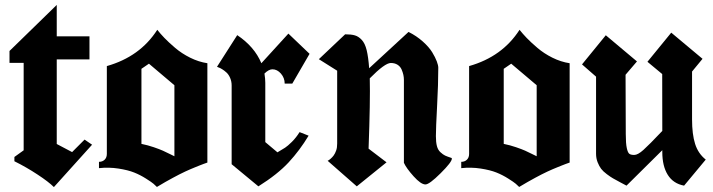

<svg xmlns="http://www.w3.org/2000/svg" viewBox="-20 -758 2928 788"><path d="M19 -548.8 212.9 -737.8V-608.9H347.2V-514.2H212.9V-167L275.9 -133.8L327.1 -185.1L357.9 -164.1L201.2 9.8Q179.7 -11.7 134 -41.7Q88.4 -71.8 39.1 -96.2V-113.8L77.1 -141.1V-500H19Z M695.8 -408.2 591.3 -496.6 560.5 -475.6V-167.5Q586.9 -162.1 611.1 -153.8Q635.3 -145.5 648.4 -139.6Q661.6 -133.8 676.8 -126Q691.9 -118.2 695.8 -116.7ZM418.5 -126.5V-486.8Q554.7 -525.4 625.5 -635.7Q638.2 -619.6 654.8 -602.3Q671.4 -585 698.5 -561.8Q725.6 -538.6 760.5 -521.2Q795.4 -503.9 831.1 -498.5V-90.8Q828.1 -89.8 815.4 -85.2Q802.7 -80.6 798.3 -78.6Q793.9 -76.7 781.5 -71.8Q769 -66.9 761.5 -63.5Q753.9 -60.1 740.7 -54.2Q727.5 -48.3 716.1 -42.2Q704.6 -36.1 689.7 -28.3Q674.8 -20.5 658.4 -11Q642.1 -1.5 624 9.3Q617.7 2.9 610.1 -3.7Q602.5 -10.3 579.1 -25.1Q555.7 -40 530.5 -50Q505.4 -60.1 466.1 -66.2Q426.8 -72.3 386.2 -67.9V-93.8Q400.4 -93.8 409.4 -102.5Q418.5 -111.3 418.5 -126.5Z M870.6 -483.9 953.6 -613.8Q1024.4 -566.4 1052.7 -498.5L1163.6 -620.1L1250.5 -537.1L1179.7 -415H1148.4Q1148.4 -438 1133.1 -455.8Q1117.7 -473.6 1098.1 -473.6Q1083 -473.6 1065.4 -456.1Q1068.8 -434.6 1068.8 -418V-174.8L1118.7 -132.8Q1139.6 -145 1150.1 -151.9Q1160.6 -158.7 1178 -175.8Q1195.3 -192.9 1209.5 -215.8L1246.6 -201.2Q1210.4 -141.1 1164.8 -91.8Q1119.1 -42.5 1040.5 6.8L930.7 -84V-407.2Q930.7 -423.8 924.6 -438Q918.5 -452.1 909.7 -460.2Q900.9 -468.3 891.8 -473.9Q882.8 -479.5 876.5 -481.4Z M1778.8 -480Q1778.8 -413.6 1773.9 -323Q1769 -232.4 1769 -199.2Q1769 -174.3 1773.2 -158.4Q1777.3 -142.6 1787.8 -133.1Q1798.3 -123.5 1806.6 -119.6Q1814.9 -115.7 1832.5 -109.9Q1834.5 -109.4 1834.5 -106.9Q1834.5 -92.8 1788.3 -46.9Q1742.2 -1 1726.1 -1Q1707.5 -1 1677.5 -34.4Q1647.5 -67.9 1637.7 -89.8V-430.2Q1637.7 -440.4 1635.5 -450.7Q1633.3 -460.9 1628.2 -472.9Q1623 -484.9 1611.6 -492.2Q1600.1 -499.5 1584 -499.5Q1559.6 -499.5 1497.6 -436.5Q1500 -344.7 1492.7 -147.9L1566.4 -91.8L1444.3 6.8L1324.7 -98.1L1327.6 -99.6Q1330.6 -101.6 1332.3 -102.8Q1334 -104 1337.4 -106.9Q1340.8 -109.9 1343.5 -112.8Q1346.2 -115.7 1349.4 -119.9Q1352.5 -124 1355 -129.2Q1357.4 -134.3 1359.6 -140.1Q1361.8 -146 1362.8 -153.3Q1363.8 -160.6 1363.8 -168.9V-467.8L1288.6 -515.1L1396.5 -617.2Q1421.4 -617.2 1436.5 -612.8Q1451.7 -608.4 1464.8 -594.2Q1478 -580.1 1484.9 -552Q1491.7 -523.9 1495.1 -478L1656.7 -627Q1689.9 -610.4 1715.3 -587.6Q1740.7 -564.9 1753.7 -543.7Q1766.6 -522.5 1772.7 -506.1Q1778.8 -489.7 1778.8 -480Z M2182.6 -408.2 2078.1 -496.6 2047.4 -475.6V-167.5Q2073.7 -162.1 2097.9 -153.8Q2122.1 -145.5 2135.3 -139.6Q2148.4 -133.8 2163.6 -126Q2178.7 -118.2 2182.6 -116.7ZM1905.3 -126.5V-486.8Q2041.5 -525.4 2112.3 -635.7Q2125 -619.6 2141.6 -602.3Q2158.2 -585 2185.3 -561.8Q2212.4 -538.6 2247.3 -521.2Q2282.2 -503.9 2317.9 -498.5V-90.8Q2314.9 -89.8 2302.2 -85.2Q2289.6 -80.6 2285.2 -78.6Q2280.8 -76.7 2268.3 -71.8Q2255.9 -66.9 2248.3 -63.5Q2240.7 -60.1 2227.5 -54.2Q2214.4 -48.3 2202.9 -42.2Q2191.4 -36.1 2176.5 -28.3Q2161.6 -20.5 2145.3 -11Q2128.9 -1.5 2110.8 9.3Q2104.5 2.9 2096.9 -3.7Q2089.4 -10.3 2065.9 -25.1Q2042.5 -40 2017.3 -50Q1992.2 -60.1 1952.9 -66.2Q1913.6 -72.3 1873 -67.9V-93.8Q1887.2 -93.8 1896.2 -102.5Q1905.3 -111.3 1905.3 -126.5Z M2820.3 -268.1Q2820.3 -207 2832.8 -167.5Q2845.2 -127.9 2876.5 -103L2787.6 3.9Q2743.2 -4.4 2720.7 -40.3Q2698.2 -76.2 2698.2 -133.8V-141.6L2551.3 3.9Q2543.9 0 2525.1 -10Q2506.3 -20 2496.1 -25.9Q2485.8 -31.7 2470.5 -43.2Q2455.1 -54.7 2447 -65.4Q2439 -76.2 2432.6 -92.3Q2426.3 -108.4 2426.3 -127V-443.4L2368.7 -493.7L2466.3 -613.3L2594.2 -505.9L2547.4 -451.2L2548.3 -208Q2548.3 -168.9 2552.5 -150.1Q2556.6 -131.3 2563 -126.7Q2569.3 -122.1 2583 -122.1Q2597.7 -122.1 2620.6 -142.6Q2643.6 -163.1 2698.2 -220.7L2697.8 -454.1L2637.2 -504.4L2734.9 -624L2863.3 -516.6L2820.3 -464.4Z"/></svg>

Font: KJV1611
Style: Regular
Weight: 400
Version: Version 3.6.1